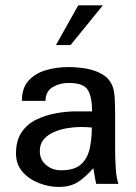

<svg xmlns="http://www.w3.org/2000/svg" viewBox="-20 -701 520 732"><path d="M330.1 -214.8Q330.1 -170.9 321.8 -133.8Q313.5 -96.7 288.6 -74.2Q263.7 -51.8 212.9 -51.8Q179.7 -51.8 155.8 -71.8Q131.8 -91.8 131.8 -125Q131.8 -152.3 147 -169.9Q162.1 -187.5 186 -197.8Q210 -208 236.8 -212.4Q263.7 -216.8 287.1 -216.8Q296.9 -216.8 309.6 -216.3Q322.3 -215.8 330.1 -214.8ZM431.6 0Q423.8 -20.5 421.4 -58.6Q418.9 -96.7 418.9 -130.9V-261.7Q418.9 -292 417.5 -322.8Q416 -353.5 410.2 -369.1Q398.4 -401.4 369.6 -418Q340.8 -434.6 306.2 -439.9Q271.5 -445.3 241.2 -445.3Q194.3 -445.3 153.8 -433.1Q113.3 -420.9 88.4 -393.1Q63.5 -365.2 63.5 -316.4H153.3Q154.3 -353.5 181.2 -369.1Q208 -384.8 242.2 -384.8Q298.8 -384.8 314.9 -357.9Q331.1 -331.1 331.1 -276.4H270.5Q232.4 -276.4 192.4 -269Q152.3 -261.7 117.7 -244.6Q83 -227.5 62 -196.3Q41 -165 41 -116.2Q41 -74.2 65.9 -45.9Q90.8 -17.6 128.4 -2.9Q166 11.7 204.1 11.7Q246.1 11.7 274.4 -5.4Q302.7 -22.5 335.9 -59.6Q337.9 -44.9 340.8 -29.8Q343.8 -14.6 346.7 0ZM249 -529.3H193.4L278.3 -680.7H372.1Z"/></svg>

Font: Namkio Khamti Book
Style: Regular
Weight: 500
Designer: Debbi Hosken
Foundry: SIL International
Version: Version 3.917